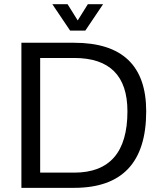

<svg xmlns="http://www.w3.org/2000/svg" viewBox="-20 -904 772 924"><path d="M336.9 -73.2Q593.3 -73.2 593.3 -368.2Q593.3 -625 336.9 -625H173.3V-73.2ZM83 0V-698.2H336.9Q683.6 -698.2 683.6 -368.2Q683.6 0 336.9 0ZM231.9 -883.8H305.2L354 -805.7L402.8 -883.8H476.1L390.6 -756.8H317.4Z"/></svg>

Font: Sansation
Style: Regular
Weight: 400
Designer: Bernd Montag
Version: Version 1.301